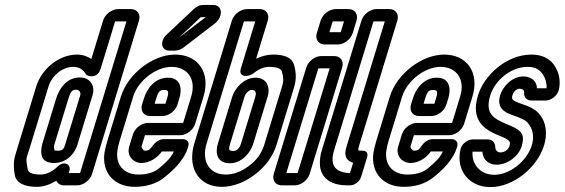

<svg xmlns="http://www.w3.org/2000/svg" viewBox="-20 -729 2297 781"><path d="M278.7 -457C300.7 -457 318.4 -446 328.2 -429C333.2 -416 376.7 -408 389 -448L448.3 -642H494.3L305.6 -25H259.6L262.4 -34C270.6 -61 239.5 -77 213.6 -51C196.4 -34 171.8 -19 144.8 -19C104.8 -19 94.2 -30 92.5 -41C83.9 -88 87.1 -82 99.3 -122L177.9 -379C189.8 -418 230.7 -457 278.7 -457ZM241.4 25H293.4C319.4 25 346.8 4 354.7 -22L545.2 -645C553.1 -671 538.6 -692 512.6 -692H460.6C434.6 -692 407.1 -671 399.2 -645L351.5 -489C336.6 -499 317 -507 294 -507C214 -507 147.1 -442 127.9 -379L49.3 -122C38.3 -86 31.8 -68 39.8 -19C45.5 18 83.5 31 129.5 31C158.5 31 184.6 21 209.2 6C213.8 17 225.4 25 241.4 25ZM357.2 -344C368.3 -387 340.6 -414 305.6 -414C241.6 -414 216.2 -354 207.1 -324L154.8 -153C150.5 -139 144.4 -119 150 -95C155.3 -73 177.2 -66 200.2 -66C251.2 -66 284.1 -105 294.5 -139ZM306.9 -343 244.5 -139C239.6 -123 234.5 -116 215.5 -116C199.5 -116 201.4 -119 201.4 -119C197.3 -135 199.9 -137 204.8 -153L257.1 -324C266.8 -356 272.3 -364 290.3 -364C301.3 -364 309.2 -354 306.9 -343Z M520.6 -182 505.7 -133C494 -95 523.2 -66 555.2 -66C591.2 -66 622.5 -90 638.5 -113H687.5C684.4 -106 680.6 -100 675.1 -92C668.1 -82 651.9 -65 626.5 -44C607.9 -29 581.8 -19 542.8 -19C485.8 -19 449.4 -57 457.5 -116C459.7 -130 462.4 -142 466.4 -155L521.7 -336C541.3 -400 613.7 -457 677.7 -457C741.7 -457 779.7 -408 757.7 -336L725 -229H582C556 -229 528.6 -208 520.6 -182ZM774.1 -226 807.7 -336C837.7 -434 785 -507 693 -507C601 -507 499.9 -428 471.7 -336L416.4 -155C411.8 -140 407.9 -124 405 -108C393 -23 448.5 31 527.5 31C574.5 31 617.2 19 652.1 -10C680.1 -33 701.5 -54 715.6 -74C727.5 -90 737.7 -107 743.8 -127L745.7 -133C752.4 -155 735.8 -163 723.8 -163H646.8C624.8 -163 608.9 -147 600.3 -135C591.6 -123 585.5 -116 570.5 -116C562.5 -116 554.4 -129 555.7 -133L569.7 -179H712.7C738.7 -179 766.1 -200 774.1 -226ZM590.6 -257H640.6C666.6 -257 694 -278 701.9 -304L709.6 -329C721.5 -368 715.3 -413 663.3 -413C608.3 -413 576.9 -366 565.6 -329L557.9 -304C550 -278 564.6 -257 590.6 -257ZM648 -363C664 -363 668.5 -358 659.6 -329L652.9 -307H608.9L615.6 -329C624.5 -358 631 -363 648 -363ZM706.8 -575 795.2 -658C796.2 -658 796.5 -659 796.5 -659H816.5ZM668.9 -523H688.9C705.9 -523 717.7 -529 726.9 -536L853.5 -633C877 -651 884.9 -680 873.1 -697C867.5 -705 857.8 -709 845.8 -709H808.8C792.8 -709 778.9 -703 766 -690L656.5 -587C629.2 -560 635.9 -523 668.9 -523Z M896.8 -19C835.8 -19 797.1 -69 820.6 -146L972.3 -642H1018.3L959.6 -450C948.6 -414 989.9 -415 1008.2 -429C1030.4 -446 1049.7 -457 1075.7 -457C1111.7 -457 1123.7 -447 1126.2 -439C1135.4 -407 1133.1 -396 1125.7 -372L1053.9 -137C1042.5 -103 1023.5 -77 992.5 -54C960.2 -30 929.8 -19 896.8 -19ZM1036.6 -692H984.6C958.6 -692 931.1 -671 923.2 -645L770.6 -146C739.8 -45 790.5 31 881.5 31C926.5 31 972.7 14 1015.5 -18C1059.6 -51 1089.1 -92 1103.9 -137L1175.7 -372C1184.9 -402 1186.2 -429 1176.2 -465C1166.9 -497 1133 -507 1091 -507C1068 -507 1044.2 -501 1021.8 -490L1069.2 -645C1077.1 -671 1062.6 -692 1036.6 -692ZM1019.3 -413C970.3 -413 934.2 -367 924.4 -335L866.6 -146C853.8 -104 863.9 -65 914.9 -65C964.9 -65 999.6 -110 1009.7 -143L1068.4 -335C1081.3 -377 1063.3 -413 1019.3 -413ZM1004 -363C1018 -363 1024.5 -355 1018.4 -335L959.7 -143C954.5 -126 942.2 -115 930.2 -115C911.2 -115 908.1 -118 916.6 -146L974.4 -335C979.3 -351 993 -363 1004 -363Z M1144.6 -25 1274.9 -451H1320.9L1190.6 -25ZM1239.7 -22 1371.8 -454C1379.8 -480 1365.2 -501 1339.2 -501H1287.2C1261.2 -501 1233.8 -480 1225.8 -454L1093.7 -22C1085.8 4 1100.4 25 1126.4 25H1178.4C1204.4 25 1231.8 4 1239.7 -22ZM1319.8 -598 1333.3 -642H1379.3L1365.8 -598ZM1414.9 -595 1430.2 -645C1438.1 -671 1423.6 -692 1397.6 -692H1345.6C1319.6 -692 1292.1 -671 1284.2 -645L1268.9 -595C1261 -569 1275.5 -548 1301.5 -548H1353.5C1379.5 -548 1407 -569 1414.9 -595Z M1545.3 -642 1390.9 -137C1385.4 -119 1380.3 -99 1391.4 -83C1396.9 -75 1407.1 -69 1416.5 -67L1403.6 -25C1360.9 -26 1335.8 -42 1332.9 -75C1331.9 -88 1334.2 -102 1339.1 -118L1499.3 -642ZM1450.2 -645 1289.1 -118C1282.4 -96 1280.2 -76 1281.4 -57C1286.1 3 1336.4 25 1392.4 25H1403.4C1424.4 25 1443.6 8 1449.4 -11L1472.9 -88C1478.4 -106 1471.5 -116 1453.5 -116H1449.5C1441.5 -116 1438.1 -118 1437.1 -118C1437.4 -119 1436.9 -124 1440.9 -137L1596.2 -645C1604.1 -671 1589.6 -692 1563.6 -692H1511.6C1485.6 -692 1458.1 -671 1450.2 -645Z M1614.6 -182 1599.7 -133C1588 -95 1617.2 -66 1649.2 -66C1685.2 -66 1716.2 -89 1732.5 -113H1781.5C1778.4 -106 1774.6 -100 1769.1 -92C1762.1 -82 1745.9 -65 1720.5 -44C1701.9 -29 1675.8 -19 1636.8 -19C1579.8 -19 1543.4 -57 1551.5 -116C1553.7 -130 1556.4 -142 1560.4 -155L1615.7 -336C1635.3 -400 1707.7 -457 1771.7 -457C1835.7 -457 1873.7 -408 1851.7 -336L1819 -229H1676C1650 -229 1622.6 -208 1614.6 -182ZM1868.1 -226 1901.7 -336C1931.7 -434 1879 -507 1787 -507C1695 -507 1593.9 -428 1565.7 -336L1510.4 -155C1505.8 -140 1501.9 -124 1499 -108C1487 -23 1542.5 31 1621.5 31C1668.5 31 1711.2 19 1746.1 -10C1774.1 -33 1795.5 -54 1809.6 -74C1821.5 -90 1831.7 -107 1837.8 -127L1839.7 -133C1844.6 -149 1834.8 -163 1818.8 -163H1740.8C1718.8 -163 1703.2 -148 1694.3 -135C1686.9 -124 1682.5 -116 1664.5 -116C1656.5 -116 1648.4 -129 1649.7 -133L1663.7 -179H1806.7C1832.7 -179 1860.1 -200 1868.1 -226ZM1684.6 -257H1734.6C1760.6 -257 1788 -278 1795.9 -304L1803.6 -329C1815.5 -368 1809.3 -413 1757.3 -413C1702.3 -413 1670.9 -366 1659.6 -329L1651.9 -304C1644 -278 1658.6 -257 1684.6 -257ZM1742 -363C1758 -363 1762.5 -358 1753.6 -329L1746.9 -307H1702.9L1709.6 -329C1718.5 -358 1725 -363 1742 -363Z M2143.2 -138C2123.3 -73 2053.5 -18 1990.5 -18C1935.5 -18 1898 -59 1902.2 -112H1942.2C1943.8 -81 1966 -59 2000 -59C2045 -59 2089.7 -94 2102 -134C2108.1 -154 2110.8 -176 2098.4 -191C2088.8 -202 2074.2 -210 2055.6 -218L2038.8 -225C1986.5 -247 1951.9 -268 1974.3 -341C1992 -399 2054.7 -457 2126.7 -457C2156.7 -457 2176.4 -446 2190.3 -423C2200.1 -406 2204.9 -389 2203.1 -370H2164.1C2163.6 -401 2138.8 -418 2108.8 -418C2060.8 -418 2024.6 -375 2014.6 -342C1999 -291 2033.2 -272 2058.4 -263L2086.3 -253C2117.4 -240 2124.2 -236 2137.4 -214C2149.3 -194 2151.8 -166 2143.2 -138ZM2193.2 -138C2205.4 -178 2202.6 -218 2185.8 -248C2168.7 -277 2147.7 -290 2117 -301L2089.1 -311C2065.8 -320 2059.4 -325 2064.6 -342C2069.1 -357 2081.5 -368 2093.5 -368C2107.5 -368 2112.4 -361 2111.9 -353C2110.7 -336 2119.8 -320 2142.8 -320H2198.8C2222.8 -320 2247.9 -340 2253.6 -365C2260.7 -398 2254.8 -431 2238.7 -457C2219.8 -490 2186 -507 2142 -507C2040 -507 1949.3 -423 1924.3 -341C1892.8 -238 1952.5 -201 2006.7 -179L2023.6 -172C2038.8 -166 2049.3 -158 2052.8 -153C2053.5 -152 2056.2 -148 2052 -134C2048.3 -122 2034.3 -109 2015.3 -109C2003.3 -109 1995.1 -118 1994.7 -130C1994 -144 1987.5 -162 1963.5 -162H1903.5C1880.5 -162 1856.4 -142 1852.7 -120C1834.1 -33 1890.2 32 1975.2 32C2068.2 32 2165.4 -47 2193.2 -138Z"/></svg>

Font: DIN Rundschrift
Style: EngKontKu
Weight: 400
Width: 3
Version: Version 1.027